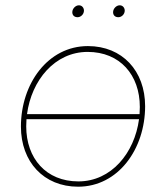

<svg xmlns="http://www.w3.org/2000/svg" viewBox="-20 -700 627 725"><path d="M275 5C426 5 528 -137 528 -299C528 -432 442 -526 312 -526C161 -526 59 -384 59 -222C59 -89 145 5 275 5ZM276 -15C154 -15 79 -102 79 -223L80 -250H505C488 -122 400 -15 276 -15ZM273 -635C285 -635 297 -646 297 -660C297 -670 290 -680 278 -680C265 -680 253 -667 253 -654C253 -643 260 -635 273 -635ZM427 -635C439 -635 451 -646 451 -660C451 -670 444 -680 432 -680C419 -680 407 -667 407 -654C407 -643 414 -635 427 -635ZM82 -269C99 -397 187 -504 311 -504C433 -504 508 -417 508 -296L507 -269Z"/></svg>

Font: Fixel Text 20240404 Thin
Style: Italic
Weight: 100
Width: 4
Italic angle: -10°
Designer: AlfaBravo + MacPaw
Foundry: Kyrylo Tkachov, Marchela Mozhyna, Serhii Makarenko, Maria Weinstein, Zakhar Kryvoshyya
Version: Version 1.211;Glyphs 3.2 (3225)